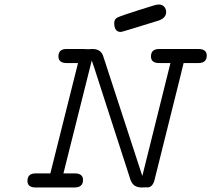

<svg xmlns="http://www.w3.org/2000/svg" viewBox="-20 -827 932 847"><path d="M101.1 -28.8Q101.1 -61 134.8 -62H202.1L324.2 -548.8H274.9Q237.8 -548.8 237.8 -578.1Q237.8 -611.3 273.9 -610.8H347.2Q362.3 -610.8 369.1 -609.9Q375 -610.8 386.2 -610.8H388.2Q426.3 -610.8 436 -577.1L600.1 -74.2Q603 -64.5 607.9 -50.8L731.9 -548.8H682.1Q646 -548.8 646 -578.1Q646 -611.3 683.1 -610.8H855Q892.1 -610.8 892.1 -582Q892.1 -549.8 856.9 -548.8H790Q788.1 -540 783.4 -522Q778.8 -503.9 776.9 -495.1L661.1 -30.8Q652.3 0 628.9 0Q627.9 0 626.5 -0.5Q625 -1 624 -1Q618.2 0 606 0H603Q593.3 0 585.2 -2.9Q577.1 -5.9 572.5 -9Q567.9 -12.2 563.5 -18.6Q559.1 -24.9 557.6 -28.6Q556.2 -32.2 553.5 -40Q550.8 -47.9 550.8 -48.8L404.8 -500Q398.9 -520 384.8 -560.1L259.8 -62H310.1Q346.2 -62 346.2 -33.2Q346.2 0 309.1 0H137.2Q101.1 0 101.1 -28.8ZM483.9 -725.1Q483.9 -743.2 499.5 -750.5Q515.1 -757.8 591.8 -782.2Q632.8 -795.4 659.2 -803.2Q673.3 -807.1 680.2 -807.1Q695.3 -807.1 704.1 -797.6Q712.9 -788.1 712.9 -773.9Q712.9 -747.1 678.2 -735.8Q518.1 -686 513.2 -686Q483.9 -686 483.9 -725.1Z"/></svg>

Font: CMU Typewriter Text Variable Width
Style: Italic
Weight: 500
Italic angle: -14.04°
Version: Version 0.7.0